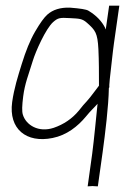

<svg xmlns="http://www.w3.org/2000/svg" viewBox="-20 -510 442 679"><path d="M330 -207 321 -195C303 -171 292 -157 287 -152C279 -144 270 -133 259 -119C235 -90 205 -70 170 -58C116 -40 72 -68 61 -104C57 -116 58 -137 62 -169C68 -215 80 -243 96 -295C106 -328 142 -409 168 -432C185 -447 192 -448 226 -446C260 -444 270 -445 288 -429C317 -403 325 -394 328 -336C330 -293 330 -253 330 -207ZM365 -199 367 -202C365 -204 369 -239 377 -308C379 -322 380 -338 383 -357L402 -490H366L354 -406C353 -407 352 -409 352 -411C340 -435 321 -455 293 -472C285 -477 264 -480 227 -483C194 -484 167 -476 147 -458C136 -448 122 -429 104 -398C86 -367 71 -329 57 -284C43 -239 30 -198 23 -149C10 -54 73 -3 166 -22C216 -32 255 -63 284 -98C301 -119 311 -127 325 -143C320 -96 313 -19 306 34L290 149L307 148L324 149H326L343 28C352 -38 364 -135 365 -199Z"/></svg>

Font: Reckless Catfish
Style: It
Weight: 400
Foundry: Cannot Into Space Fonts
Version: Version 0.2894